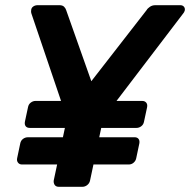

<svg xmlns="http://www.w3.org/2000/svg" viewBox="-20 -720 733 740"><path d="M207 0Q196 0 191 -7Q186 -14 187 -24L238 -264L101 -668Q99 -674 100 -679Q100 -689 107.5 -694.5Q115 -700 125 -700H209Q221 -700 227 -694Q233 -688 235 -681L332 -407L545 -681Q549 -688 558 -694Q567 -700 579 -700H675Q684 -700 689 -694Q694 -688 692 -679Q691 -676 689.5 -673Q688 -670 686 -668L378 -264L327 -24Q325 -14 316.5 -7Q308 0 297 0ZM65 -86Q55 -86 49.5 -93Q44 -100 46 -110L58 -167Q60 -178 68.5 -184.5Q77 -191 88 -191H499Q509 -191 514 -184.5Q519 -178 517 -167L505 -110Q503 -100 495 -93Q487 -86 476 -86ZM95 -227Q84 -227 79 -233.5Q74 -240 76 -251L88 -307Q90 -318 98.5 -324.5Q107 -331 117 -331H528Q538 -331 543.5 -324.5Q549 -318 547 -307L535 -251Q533 -240 524.5 -233.5Q516 -227 506 -227Z"/></svg>

Font: Rubik Medium
Style: Italic
Weight: 500
Italic angle: -12°
Designer: Hubert and Fischer
Foundry: Hubert and Fischer
Version: Version 2.300;gftools[0.9.30]